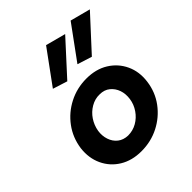

<svg xmlns="http://www.w3.org/2000/svg" viewBox="-207 -877 1017 1017"><g transform="rotate(-45 301.5 -368.5)"><path d="M249 -531 418 -716 305 -746 167 -557ZM433 -531 603 -716 489 -746 351 -557ZM49 -230Q41 -163 66.5 -108.5Q92 -54 143.5 -22.5Q195 9 265 9Q337 9 397.5 -22Q458 -53 498 -107Q538 -161 547 -230Q556 -297 530.5 -351.5Q505 -406 453.5 -438Q402 -470 331 -470Q260 -470 199.5 -439Q139 -408 99 -354Q59 -300 49 -230ZM179 -230Q185 -266 205 -296Q225 -326 256 -344Q287 -362 321 -361Q356 -361 379 -342Q402 -323 412 -294Q422 -265 417 -230Q412 -195 391.5 -165Q371 -135 340.5 -117.5Q310 -100 274 -100Q240 -101 217 -119Q194 -137 184 -167Q174 -197 179 -230Z"/></g></svg>

Font: Jost SemiBold
Style: Italic
Weight: 600
Italic angle: -5°
Version: Version 3.710